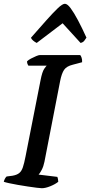

<svg xmlns="http://www.w3.org/2000/svg" viewBox="-30 -995 477 1015"><path d="M191 0Q184 0 164 -2.5Q144 -5 117.5 -9Q91 -13 65 -17.5Q39 -22 18.5 -26.5Q-2 -31 -10 -34Q-8 -43 -3.5 -51Q1 -59 5 -62L36 -66Q59 -70 71.5 -80Q84 -90 91 -111Q98 -132 105 -168L184 -569Q193 -616 204 -631.5Q215 -647 217 -648H120Q118 -651 115.5 -656.5Q113 -662 113 -671Q120 -678 134 -685.5Q148 -693 161.5 -698.5Q175 -704 181 -704H394Q398 -700 401.5 -689.5Q405 -679 404 -666L355 -653Q322 -645 309 -626Q296 -607 288 -567L205 -140Q200 -115 190.5 -97Q181 -79 174 -72L273 -60Q275 -56 276.5 -48Q278 -40 278 -34Q262 -21 236 -10.5Q210 0 191 0ZM164 -768Q154 -773 145 -780.5Q136 -788 134 -796Q178 -846 213.5 -886Q249 -926 274.5 -950.5Q300 -975 313 -975Q326 -975 343.5 -951.5Q361 -928 382.5 -887.5Q404 -847 427 -796Q422 -788 415.5 -779.5Q409 -771 396 -768L301 -872Z"/></svg>

Font: Texturina Medium 12pt SemiBold
Style: Italic
Weight: 600
Italic angle: -11°
Version: Version 1.002